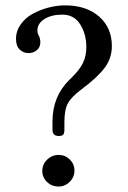

<svg xmlns="http://www.w3.org/2000/svg" viewBox="-20 -679 473 709"><path d="M173.8 -200.2V-230Q173.8 -322.8 235.8 -383.8L247.1 -395Q274.4 -421.9 286.6 -447Q298.8 -472.2 298.8 -504.9Q298.8 -553.2 276.1 -589.1Q253.4 -625 210 -625Q169.9 -625 144 -608.6Q118.2 -592.3 118.2 -566.9Q118.2 -554.7 124 -545.9Q128.9 -536.1 128.9 -522.9Q128.9 -504.4 116 -493.7Q103 -482.9 85 -482.9Q66.9 -482.9 53 -495.8Q39.1 -508.8 39.1 -535.2Q39.1 -564.9 56.9 -589.6Q74.7 -614.3 102.3 -628.9Q129.9 -643.6 160.6 -651.4Q191.4 -659.2 220.2 -659.2Q298.8 -659.2 345.9 -617.9Q393.1 -576.7 393.1 -508.8Q393.1 -463.9 366.2 -428.2Q339.4 -392.6 282.2 -350.1Q244.1 -321.8 231 -298.1Q217.8 -274.4 217.8 -228V-199.2Q217.8 -187.5 213.6 -182.1Q209.5 -176.8 196.8 -176.8Q173.8 -176.8 173.8 -200.2ZM136.2 -47.9Q136.2 -72.3 154.1 -89.6Q171.9 -106.9 196.8 -106.9Q220.7 -106.9 237.8 -90.1Q254.9 -73.2 254.9 -48.8Q254.9 -24.9 237.5 -7.6Q220.2 9.8 195.8 9.8Q170.9 9.8 153.6 -7.1Q136.2 -23.9 136.2 -47.9Z"/></svg>

Font: Common Serif Medium
Style: Regular
Weight: 500
Designer: Philipp H. Poll, Khaled Hosny
Foundry: Stefan Peev, Context Ltd.
Version: Version 1.026